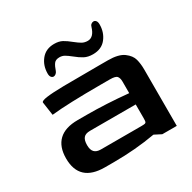

<svg xmlns="http://www.w3.org/2000/svg" viewBox="-146 -797 943 943"><g transform="rotate(-30 325.5 -325.0)"><path d="M45 -133Q45 -199 81 -233.5Q117 -268 189 -268H240Q349 -268 474 -256V-322Q474 -341 466 -351.5Q458 -362 426 -362H376Q187 -362 95 -352L84 -428Q84 -437 116 -441.5Q148 -446 213 -447Q278 -448 414 -448H464Q524 -448 553 -426.5Q582 -405 589 -378.5Q596 -352 596 -320V0H514L475 -20Q363 0 239 0H189Q45 0 45 -133ZM444 -86Q460 -86 465.5 -87.5Q471 -89 472.5 -94.5Q474 -100 474 -115V-192H215Q189 -192 178 -179Q167 -166 167 -138Q167 -111 179 -98.5Q191 -86 215 -86ZM325 -550Q305 -566 292.5 -573Q280 -580 265 -580Q243 -580 233.5 -567Q224 -554 216 -530Q213 -522 206.5 -517Q200 -512 194 -512Q186 -512 180.5 -519Q175 -526 175 -539Q175 -585 201.5 -617.5Q228 -650 275 -650Q302 -650 320.5 -640Q339 -630 362 -611Q382 -595 395.5 -587.5Q409 -580 427 -580Q461 -580 476 -630Q478 -639 484.5 -644Q491 -649 498 -649Q506 -649 511.5 -642Q517 -635 517 -621Q517 -576 491 -543Q465 -510 416 -510Q388 -510 368 -520.5Q348 -531 325 -550Z"/></g></svg>

Font: Gold
Style: Regular
Weight: 400
Designer: jaiki
Version: Version 1.000